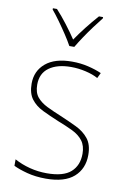

<svg xmlns="http://www.w3.org/2000/svg" viewBox="-87 -908 578 878"><g transform="rotate(10 202.0 -469.5)"><path d="M362 -223Q362 -159 319 -121Q276 -83 189 -83Q141 -83 101.5 -93.5Q62 -104 38 -116V-146Q71 -128 109.5 -118Q148 -108 189 -108Q266 -108 300.5 -139Q335 -170 335 -224Q335 -261 317.5 -284Q300 -307 269 -322Q238 -337 199 -352Q158 -369 124 -385.5Q90 -402 70 -428.5Q50 -455 50 -500Q50 -559 93 -595Q136 -631 215 -631Q255 -631 290.5 -622.5Q326 -614 353 -602L341 -577Q318 -590 283.5 -598Q249 -606 215 -606Q151 -606 113.5 -579Q76 -552 76 -500Q76 -463 93.5 -442Q111 -421 140.5 -406.5Q170 -392 207 -377Q247 -360 282.5 -343Q318 -326 340 -298.5Q362 -271 362 -223ZM190 -699Q178 -721 159.5 -749Q141 -777 121.5 -804Q102 -831 86 -850V-856H105Q130 -829 156 -795Q182 -761 202 -731Q245 -794 300 -856H319V-850Q302 -829 282 -802Q262 -775 244 -748Q226 -721 213 -699Z"/></g></svg>

Font: Noto Sans Kannada UI SemiCondensed Thin
Style: Regular
Weight: 100
Width: 4
Designer: Jelle Bosma - Monotype Design Team
Foundry: Monotype Imaging Inc.
Version: Version 2.005; ttfautohint (v1.8.4.7-5d5b)